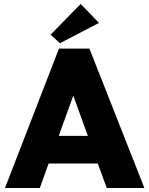

<svg xmlns="http://www.w3.org/2000/svg" viewBox="-20 -944 750 964"><path d="M276 -700H429L705 0H516L471 -123H224L180 0H5ZM275 -262H421L348 -464ZM477 -829 281 -727 234 -770 385 -924Z"/></svg>

Font: Tilda Sans Black
Style: Regular
Weight: 900
Designer: ParaType Ltd
Foundry: ParaType Ltd
Version: Version 1.009